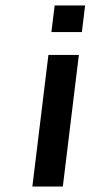

<svg xmlns="http://www.w3.org/2000/svg" viewBox="-20 -686 350 706"><path d="M211 0 270 -484H158L99 0ZM281 -568 293 -666H181L169 -568Z"/></svg>

Font: Gamestation Extended
Style: Italic
Weight: 400
Width: 7
Designer: Jonas Hecksher
Foundry: Jonas Hecksher, Playtypeª, e-types AS
Version: Version 1.003